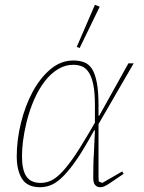

<svg xmlns="http://www.w3.org/2000/svg" viewBox="-20 -771 604 803"><path d="M392 -252V-50Q392 -41 392 -32Q392 -23 393 -12L408 -6L491 -54L497 -44L441 -6Q424 5 416 8.5Q408 12 400 12Q386 12 378 3Q370 -6 370 -28Q370 -48 370.5 -78Q371 -108 373 -135L377 -226H374L352 -187Q318 -127 290 -88.5Q262 -50 238 -27.5Q214 -5 192 3.5Q170 12 148 12Q94 12 72 -23.5Q50 -59 50 -117Q50 -185 67.5 -256.5Q85 -328 116 -386Q147 -444 190.5 -481Q234 -518 287 -518Q312 -518 332 -510.5Q352 -503 365 -482.5Q378 -462 385 -425Q392 -388 392 -330V-287H395L517 -506H539ZM150 -6Q169 -6 188.5 -13.5Q208 -21 231 -43Q254 -65 282.5 -105Q311 -145 349 -210L377 -258V-307V-331Q377 -383 370.5 -415.5Q364 -448 352 -467Q340 -486 323.5 -493Q307 -500 286 -500Q253 -500 223 -482Q193 -464 168 -432Q143 -400 123.5 -356Q104 -312 91 -260Q80 -213 76 -179.5Q72 -146 72 -117Q72 -60 90.5 -33Q109 -6 150 -6ZM377 -751 397 -743 313 -570 301 -575Z"/></svg>

Font: IBM Plex Serif Thin
Style: Italic
Weight: 100
Italic angle: -14°
Designer: Mike Abbink, Paul van der Laan, Pieter van Rosmalen
Foundry: Bold Monday
Version: Version 3.001